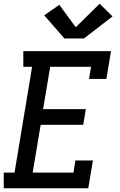

<svg xmlns="http://www.w3.org/2000/svg" viewBox="-21 -1009 641 1029"><path d="M-1 0V-84H57L151 -651H104V-735H574L549 -586H456L467 -651H248L210 -424H439L425 -340H197L154 -84H373L383 -149H477L452 0ZM324 -803 216 -927 297 -983 385 -863 513 -989 582 -921 429 -803Z"/></svg>

Font: Iosevka Curly Slab MdExObl
Style: Regular
Weight: 500
Width: 7
Italic angle: -9°
Monospace: yes
Designer: Belleve Invis
Foundry: Belleve Invis
Version: Version 11.1.0; ttfautohint (v1.8.3)